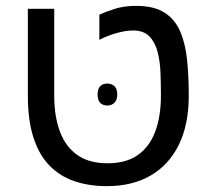

<svg xmlns="http://www.w3.org/2000/svg" viewBox="-20 -622 714 655"><path d="M345 13Q283 13 233.5 -4Q184 -21 148.5 -57.5Q113 -94 94 -153Q75 -212 75 -296V-592H165V-296Q165 -225 184.5 -173Q204 -121 244 -93Q284 -65 347 -65Q410 -65 450 -93Q490 -121 509.5 -173Q529 -225 529 -296Q529 -335 527.5 -374Q526 -413 517.5 -445.5Q509 -478 489.5 -498Q470 -518 434 -518Q409 -518 377 -509Q345 -500 319 -486V-572Q338 -581 370.5 -591.5Q403 -602 444 -602Q506 -602 542 -578.5Q578 -555 595.5 -513Q613 -471 618.5 -415.5Q624 -360 624 -296Q624 -197 590 -128Q556 -59 493.5 -23Q431 13 345 13ZM313 -300Q313 -319 322 -328Q331 -337 346 -337Q361 -337 370.5 -328Q380 -319 380 -300Q380 -281 370.5 -271.5Q361 -262 346 -262Q331 -262 322 -271Q313 -280 313 -300Z"/></svg>

Font: Noto Sans Hebrew
Style: Regular
Weight: 400
Designer: Monotype Design Team
Foundry: Monotype Imaging Inc.
Version: Version 2.003;January 10, 2023;FontCreator 14.0.0.2877 64-bi